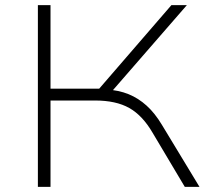

<svg xmlns="http://www.w3.org/2000/svg" viewBox="-20 -725 812 745"><path d="M127 0V-705H176V-381H378L352 -366L645 -705H705L405 -360L392 -378Q441 -375 479 -359.5Q517 -344 549 -315Q581 -286 608 -241L754 0H697L572 -210Q533 -277 481.5 -306Q430 -335 349 -335H176V0Z"/></svg>

Font: Nunito Sans 10pt Expanded ExtraLight
Style: Regular
Weight: 250
Width: 7
Designer: Vernon Adams
Foundry: Vernon Adams
Version: Version 3.101;gftools[0.9.27]